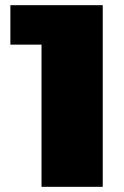

<svg xmlns="http://www.w3.org/2000/svg" viewBox="-20 -720 476 740"><path d="M20 -548V-700H376V0H140V-548Z"/></svg>

Font: Fivo Sans Modern ExtBlk
Style: Regular
Weight: 950
Designer: Alexander Slobzheninov
Foundry: Alexander Slobzheninov
Version: 1.0